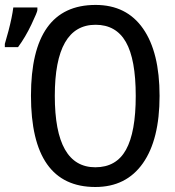

<svg xmlns="http://www.w3.org/2000/svg" viewBox="-84 -745 705 775"><path d="M300.8 9.8Q41 9.8 41 -358.9Q41 -725.1 301.8 -725.1Q426.8 -725.1 493.4 -629.6Q560.1 -534.2 560.1 -357.9Q560.1 -181.6 492.7 -85.9Q425.3 9.8 300.8 9.8ZM300.8 -69.8Q385.3 -69.8 424.6 -140.6Q463.9 -211.4 463.9 -357.9Q463.9 -505.9 424.1 -575.4Q384.3 -645 301.8 -645Q137.2 -645 137.2 -357.9Q137.2 -69.8 300.8 -69.8ZM-64.5 -567.9 -49.8 -620.1Q-35.2 -675.8 -30.3 -714.8H66.9V-704.6Q66.9 -696.8 42.7 -646Q18.6 -595.2 -11.2 -554.7H-64.5Z"/></svg>

Font: Droid Sans Mono
Style: Regular
Weight: 400
Monospace: yes
Foundry: Ascender Corporation
Version: Version 1.00 build 112